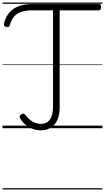

<svg xmlns="http://www.w3.org/2000/svg" viewBox="-20 -1016 832 1522"><path d="M303 17Q267 17 236.5 5Q206 -7 181.5 -28Q157 -49 140 -76Q134 -86 136.5 -94.5Q139 -103 148 -109Q158 -116 166.5 -115Q175 -114 182 -104Q201 -79 220.5 -63.5Q240 -48 261.5 -41Q283 -34 305 -34Q350 -34 375 -67.5Q400 -101 400 -169V-934H236Q183 -934 147.5 -921.5Q112 -909 90.5 -883.5Q69 -858 58 -817Q55 -807 47.5 -803Q40 -799 27 -803Q17 -806 13 -813Q9 -820 12 -831Q21 -868 39.5 -896.5Q58 -925 86.5 -945Q115 -965 152.5 -974.5Q190 -984 239 -984H765Q773 -984 777 -978.5Q781 -973 781 -960Q781 -947 777 -940.5Q773 -934 765 -934H453V-165Q453 -108 435.5 -67Q418 -26 384.5 -4.5Q351 17 303 17ZM0 476H792V486H0ZM0 -20H792V0H0ZM0 -505H792V-500H0ZM0 -996H792V-986H0Z"/></svg>

Font: Playwrite PL Guides
Style: Regular
Weight: 400
Designer: Veronika Burian, José Scaglione
Foundry: TypeTogether
Version: Version 1.003